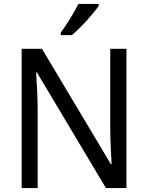

<svg xmlns="http://www.w3.org/2000/svg" viewBox="-20 -964 759 984"><path d="M486 -944H382C360 -899 318 -833 291 -796V-784H348C393 -820 461 -897 486 -934ZM628 0V-714H545V-311C545 -246 550 -155 552 -123H548L195 -714H91V0H173V-399C173 -472 168 -546 165 -593H169L523 0Z"/></svg>

Font: Noto Sans Thai
Style: Regular
Weight: 400
Designer: Monotype Design Team
Foundry: Monotype Imaging Inc.
Version: Version 1.901